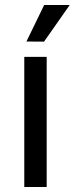

<svg xmlns="http://www.w3.org/2000/svg" viewBox="-20 -743 297 763"><path d="M165.5 -517V0H76.5V-517ZM155.5 -723H257L155 -577.5L85 -578Z"/></svg>

Font: Public Sans
Style: Regular
Weight: 400
Designer: The Public Sans project authors (U.S. Web Design System). Libre Franklin designed by Pablo Impallari and Rodrigo Fuenzal
Version: Version 1.008; ttfautohint (v1.8.1) -l 8 -r 50 -G 200 -x 14 